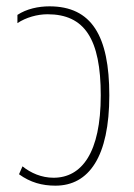

<svg xmlns="http://www.w3.org/2000/svg" viewBox="-20 -576 423 606"><path d="M155 10C261 10 325 -82 325 -275C325 -463 269 -556 136 -556C101 -556 64 -548 35 -529V-503C62 -521 98 -531 130 -531C247 -531 298 -453 298 -275C298 -94 238 -15 149 -15C111 -15 77 -30 51 -51L40 -26C76 0 113 10 155 10Z"/></svg>

Font: Noto Sans Thai Cond Thin
Style: Regular
Weight: 100
Width: 3
Designer: Monotype Design Team
Foundry: Monotype Imaging Inc.
Version: Version 2.002